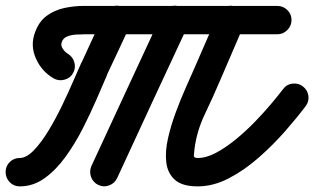

<svg xmlns="http://www.w3.org/2000/svg" viewBox="-70 -612 1118 683"><path d="M190 -352Q180 -334 159.5 -328.5Q139 -323 121 -333Q78 -358 57.5 -404.5Q37 -451 55 -498Q69 -536 96.5 -556Q124 -576 158.5 -583.5Q193 -591 229 -591Q401 -591 572.5 -591Q744 -591 916 -591Q916 -591 916 -591Q916 -591 916 -591Q937 -591 952 -576.5Q967 -562 967 -541Q967 -520 952 -505Q937 -490 916 -490Q744 -490 572.5 -490Q401 -490 229 -490Q217 -490 200.5 -489Q184 -488 169.5 -482.5Q155 -477 150 -463Q145 -451 153 -439Q161 -427 171 -421Q189 -410 194.5 -390Q200 -370 190 -352ZM300 -562Q309 -581 328.5 -588.5Q348 -596 367 -587Q386 -578 393.5 -558.5Q401 -539 392 -520Q372 -476 351.5 -433Q331 -390 311 -347Q311 -347 311 -347Q312 -348 312 -348Q296 -311 274 -260Q252 -209 224.5 -155Q197 -101 163 -54Q129 -7 88.5 22Q48 51 0 51Q-21 51 -35.5 36Q-50 21 -50 0Q-50 -21 -35.5 -35.5Q-21 -50 0 -50Q24 -50 50.5 -77.5Q77 -105 103 -148Q129 -191 151.5 -238Q174 -285 191.5 -325.5Q209 -366 219 -388Q219 -388 219 -389Q220 -389 220 -389Q240 -433 260 -476Q280 -519 300 -562Q300 -562 300 -562Q300 -562 300 -562ZM506 -562Q515 -581 534.5 -588.5Q554 -596 573 -587Q592 -578 599.5 -558.5Q607 -539 598 -520Q535 -385 472 -249.5Q409 -114 347 21Q347 21 347 21Q347 21 347 21Q338 40 318.5 47.5Q299 55 280 46Q261 37 254 17.5Q247 -2 255 -21Q318 -157 380.5 -292Q443 -427 506 -562Q506 -562 506 -562Q506 -562 506 -562ZM771 -587Q790 -579 798 -559.5Q806 -540 797 -521Q776 -472 755 -423.5Q734 -375 713 -326Q688 -267 659 -206.5Q630 -146 622 -83Q620 -67 619.5 -58.5Q619 -50 633 -50Q664 -50 698.5 -68.5Q733 -87 768.5 -116Q804 -145 836.5 -178.5Q869 -212 895 -243Q921 -274 937 -295Q949 -312 970 -314.5Q991 -317 1007 -305Q1024 -292 1027 -271.5Q1030 -251 1017 -234Q987 -194 944.5 -145.5Q902 -97 851 -52Q800 -7 744.5 22Q689 51 633 51Q578 51 552 27.5Q526 4 521.5 -34.5Q517 -73 527.5 -119.5Q538 -166 555.5 -213Q573 -260 591 -300.5Q609 -341 620 -366Q641 -415 662.5 -463.5Q684 -512 705 -561Q713 -580 732.5 -588Q752 -596 771 -587Z"/></svg>

Font: FRB American Cursive Ultra
Style: Bold Italic
Weight: 1000
Italic angle: -25°
Version: Version 2.0;Modular Font Editor K font №1